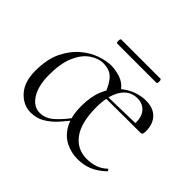

<svg xmlns="http://www.w3.org/2000/svg" viewBox="-122 -684 869 869"><g transform="rotate(45 312.5 -249.0)"><path d="M297 -170 332 -299Q332 -287 336.5 -273.5Q341 -260 345 -245.5Q349 -231 349 -215Q349 -116 385.5 -67Q422 -18 483 -18Q545 -18 582 -54Q585 -56 588.5 -51.5Q592 -47 589 -44Q557 -14 525 -1Q493 12 455 12Q413 12 377 -6.5Q341 -25 319 -65.5Q297 -106 297 -170ZM330 -273 329 -284 536 -289V-274ZM297 -170Q297 -231 315 -274Q333 -317 361.5 -343.5Q390 -370 423 -382.5Q456 -395 487 -395Q534 -395 559.5 -368.5Q585 -342 585 -296Q585 -285 582.5 -279.5Q580 -274 573 -274H524Q529 -324 508.5 -349.5Q488 -375 453 -375Q403 -375 376 -331.5Q349 -288 349 -215ZM156 13Q108 13 72.5 -26Q37 -65 37 -136Q37 -210 61 -259.5Q85 -309 121 -339.5Q157 -370 195.5 -383Q234 -396 264 -396Q290 -396 320.5 -386.5Q351 -377 371 -351L335 -282Q316 -334 293 -356Q270 -378 232 -378Q199 -378 167 -356Q135 -334 114.5 -287.5Q94 -241 94 -167Q94 -97 120 -56Q146 -15 186 -15Q223 -15 254 -43.5Q285 -72 311 -108L319 -101Q301 -77 277.5 -50.5Q254 -24 224 -5.5Q194 13 156 13ZM212 -485Q209 -485 207.5 -491.5Q206 -498 207.5 -504.5Q209 -511 212 -511H463Q467 -511 468 -504.5Q469 -498 468 -491.5Q467 -485 463 -485Z"/></g></svg>

Font: Cormorant Infant Light
Style: Regular
Weight: 300
Designer: Christian Thalmann (Catharsis Fonts)
Foundry: Catharsis Fonts
Version: Version 4.001